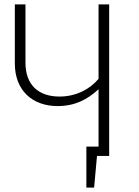

<svg xmlns="http://www.w3.org/2000/svg" viewBox="-20 -704 628 867"><path d="M425 -684V-348C386 -301 323 -268 249 -268C153 -268 95 -321 95 -421V-684H47V-417C47 -297 125 -225 240 -225C319 -225 375 -255 425 -301V-42H370V143H405L418 0H473V-684Z"/></svg>

Font: Fira Sans ExtraLight
Style: Regular
Weight: 200
Designer: bBox Type GmbH & Carrois Corporate GbR & Edenspiekermann AG
Foundry: bBox Type GmbH & Carrois Corporate GbR & Edenspiekermann AG
Version: Version 4.300;PS 004.300;hotconv 1.0.88;makeotf.lib2.5.64775